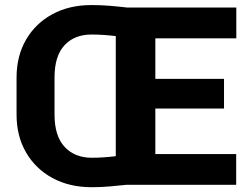

<svg xmlns="http://www.w3.org/2000/svg" viewBox="-20 -741 1011 770"><path d="M346.7 -720.7Q383.8 -720.7 419.9 -717.8Q456.1 -714.8 488.8 -710.9H927.7V-587.4H603V-424.8H878.4V-305.7H603V-123H927.2V0H488.8Q456.1 3.4 420.4 6.6Q384.8 9.8 347.7 9.8Q258.3 9.8 190.4 -27.1Q122.6 -64 84.5 -129.6Q46.4 -195.3 46.4 -281.2V-429.7Q46.4 -516.1 84.2 -581.5Q122.1 -647 189.7 -683.8Q257.3 -720.7 346.7 -720.7ZM198.7 -281.2Q198.7 -195.3 239.3 -151.9Q279.8 -108.4 347.7 -108.4Q372.6 -108.4 397 -110.1Q421.4 -111.8 444.3 -114.7V-596.2Q421.4 -599.1 396.7 -600.8Q372.1 -602.5 346.7 -602.5Q278.8 -602.5 238.8 -559.6Q198.7 -516.6 198.7 -430.7Z"/></svg>

Font: Vazirmatn RD ExtraBold
Style: Regular
Weight: 800
Designer: Saber Rastikerdar
Foundry: Saber Rastikerdar
Version: Version 32.102